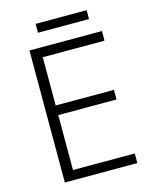

<svg xmlns="http://www.w3.org/2000/svg" viewBox="-124 -922 801 1003"><g transform="rotate(-15 276.5 -420.0)"><path d="M492 0H100V-714H492V-662H158V-401H473V-349H158V-52H492ZM443 -840V-792H167V-840Z"/></g></svg>

Font: Noto Sans Gurmukhi UI Light
Style: Regular
Weight: 300
Designer: Jelle Bosma - Monotype Design Team
Foundry: Monotype Imaging Inc.
Version: Version 2.004; ttfautohint (v1.8.4.7-5d5b)